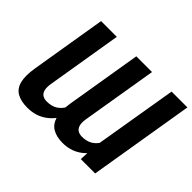

<svg xmlns="http://www.w3.org/2000/svg" viewBox="-150 -984 1248 1248"><g transform="rotate(45 474.0 -359.5)"><path d="M699.7 -123.5 800.8 -727.5H946.3L825.7 0H693.8ZM737.8 -246.1 785.2 -247.1Q772.9 -173.3 740.2 -115.2Q707.5 -57.1 655.8 -23.7Q604 9.8 535.2 9.8Q480 9.8 443.1 -11.5Q406.2 -32.7 392.1 -80.6Q377.9 -128.4 390.6 -208L476.6 -727.5H621.1L534.7 -208Q528.8 -172.4 534.9 -150.1Q541 -127.9 557.1 -117.9Q573.2 -107.9 596.2 -107.9Q639.6 -107.9 668.7 -126Q697.8 -144 714.6 -175.3Q731.4 -206.5 737.8 -246.1ZM414.1 -246.1 462.9 -247.1Q450.7 -172.4 418 -114.3Q385.3 -56.2 333.3 -23.2Q281.2 9.8 210.9 9.8Q151.9 9.8 115 -11.5Q78.1 -32.7 65.9 -80.6Q53.7 -128.4 66.9 -208L152.8 -727.5H297.4L211.4 -208Q205.6 -171.4 211.7 -149.4Q217.8 -127.4 233.9 -117.7Q250 -107.9 272 -107.9Q315.4 -107.9 344.5 -125.7Q373.5 -143.6 390.6 -174.8Q407.7 -206.1 414.1 -246.1Z"/></g></svg>

Font: Inter 16pt
Style: Bold Italic
Weight: 700
Italic angle: -9.3988°
Version: Version 4.001;git-66647c0bb